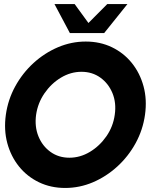

<svg xmlns="http://www.w3.org/2000/svg" viewBox="-20 -919 790 952"><path d="M303 13Q232 13 173.2 -15.2Q114.5 -43.5 74.2 -93.5Q34 -143.5 16.2 -209.2Q-1.5 -275 9 -350Q19.5 -425 55.5 -490.8Q91.5 -556.5 146.2 -606.5Q201 -656.5 267.5 -684.8Q334 -713 405 -713Q476.5 -713 535 -684.8Q593.5 -656.5 633.8 -606.5Q674 -556.5 691.8 -490.8Q709.5 -425 699 -350Q688.5 -275 652.5 -209.2Q616.5 -143.5 561.8 -93.5Q507 -43.5 440.8 -15.2Q374.5 13 303 13ZM324 -137Q377.5 -137 425.8 -166Q474 -195 507.5 -243.2Q541 -291.5 549 -350Q557.5 -408.5 537.8 -456.8Q518 -505 477.8 -534Q437.5 -563 384 -563Q330.5 -563 282.2 -534Q234 -505 200.8 -456.8Q167.5 -408.5 159 -350Q151 -291.5 170.5 -243.2Q190 -195 230.2 -166Q270.5 -137 324 -137ZM326.5 -755 250 -899H350L418.5 -805L512 -899H612L496.5 -755Z"/></svg>

Font: Urbanist Black
Style: Italic
Weight: 900
Italic angle: -8°
Designer: Corey Hu
Foundry: Corey Hu
Version: Version 1.330; ttfautohint (v1.8.4.7-5d5b)